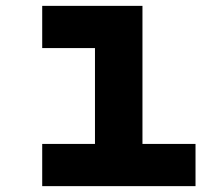

<svg xmlns="http://www.w3.org/2000/svg" viewBox="-20 -635 740 655"><path d="M124 -615H466V-144H647V0H124V-144H304V-471H124Z"/></svg>

Font: Martian Mono
Style: Bold
Weight: 700
Designer: Roman Shamin
Foundry: Evil Martians
Version: Version 1.000